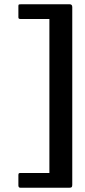

<svg xmlns="http://www.w3.org/2000/svg" viewBox="-20 -767 398 898"><path d="M75 111Q66 111 66 100V52Q66 45 68.5 43.5Q71 42 77 42H211V-678H78Q72 -678 69 -679.5Q66 -681 66 -686V-739Q66 -745 68.5 -746Q71 -747 79 -747H306Q318 -747 318 -734V97Q318 105 315.5 108Q313 111 305 111Z"/></svg>

Font: Glory Thin SemiBold
Style: Regular
Weight: 600
Version: Version 1.011